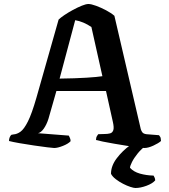

<svg xmlns="http://www.w3.org/2000/svg" viewBox="-20 -740 845 960"><path d="M251 0Q245 0 216.5 -3.5Q188 -7 150.5 -12.5Q113 -18 78.5 -24Q44 -30 25 -35Q25 -45 28.5 -53.5Q32 -62 37 -66L48 -68Q65 -69 82.5 -81.5Q100 -94 119.5 -132.5Q139 -171 162 -251L273 -642Q282 -651 301 -664Q320 -677 344 -690Q368 -703 389 -711.5Q410 -720 422 -720Q436 -720 460.5 -711Q485 -702 510.5 -688.5Q536 -675 552 -661L684 -94Q687 -84 692.5 -77.5Q698 -71 712 -69L775 -64Q778 -59 781 -55.5Q784 -52 785 -35Q773 -24 747 -12Q721 0 702 0Q694 0 670 -3Q646 -6 614.5 -11Q583 -16 551 -21.5Q519 -27 494.5 -32Q470 -37 460 -40Q460 -52 465 -60Q470 -68 471 -69L504 -70Q518 -70 530 -73Q542 -76 546.5 -89Q551 -102 544 -132L510 -285H262L222 -145Q213 -117 199 -97Q185 -77 170 -74L324 -62Q325 -59 329 -51.5Q333 -44 333 -34Q321 -21 294.5 -10.5Q268 0 251 0ZM278 -347Q357 -348 412.5 -351.5Q468 -355 492 -359L437 -605Q397 -632 356 -639ZM657 200Q649 200 632 194.5Q615 189 595.5 179Q576 169 559 156Q542 143 535 129Q535 89 564 51Q593 13 631 -14L715 -16Q688 3 669 26.5Q650 50 640 70Q630 90 630 99Q648 119 679.5 128Q711 137 748 138Q750 141 753 148Q756 155 756 162Q742 178 712 189Q682 200 657 200Z"/></svg>

Font: Texturina SemiBold
Style: Regular
Weight: 600
Designer: Guillermo Torres Carreño
Foundry: Omnibus-Type
Version: Version 1.002; ttfautohint (v1.8.3)